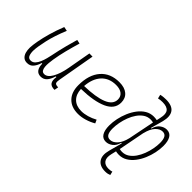

<svg xmlns="http://www.w3.org/2000/svg" viewBox="-116 -1249 1989 1989"><g transform="rotate(45 879.0 -254.5)"><path d="M130.9 9.8Q96.7 9.8 76.2 -9Q55.7 -27.8 47.1 -58.6Q38.6 -89.4 39.6 -125Q40.5 -161.1 51.8 -223.4Q63 -285.6 85.2 -364Q107.4 -442.4 141.1 -526.9L187.5 -517.6Q134.3 -388.7 111.6 -287.1Q88.9 -185.5 86.9 -132.8Q85.4 -92.3 96.2 -63.5Q106.9 -34.7 139.6 -34.7Q168.5 -34.7 188.7 -56.4Q209 -78.1 222.2 -110.4Q235.4 -142.6 243.4 -174.3Q251.5 -206.1 255.4 -225.6Q264.6 -270.5 273.9 -311.8Q283.2 -353 296.4 -403.8Q309.6 -454.6 330.6 -527.3L374 -517.6Q350.1 -438 330.1 -359.4Q310.1 -280.8 298.3 -206.5Q293.9 -180.2 291.3 -150.1Q288.6 -120.1 291 -94Q293.5 -67.9 304.4 -51.3Q315.4 -34.7 338.9 -34.7Q383.3 -34.7 418.7 -96.7Q454.1 -158.7 472.2 -258.3L518.6 -517.6L564.9 -517.1L492.2 -106.9Q486.3 -73.7 491.2 -59.1Q496.1 -44.4 519.5 -42L538.1 -40L529.8 4.9H528.8Q478 4.9 460 -21.7Q441.9 -48.3 450.2 -103H440.4Q424.3 -47.9 397.9 -19Q371.6 9.8 330.6 9.8Q290 9.8 269.3 -18.1Q248.5 -45.9 248 -97.7H239.3Q226.1 -52.2 200.7 -21.2Q175.3 9.8 130.9 9.8Z M880.9 -35.2Q921.4 -35.2 967.5 -48.3Q1013.7 -61.5 1056.6 -85.4L1073.7 -47.9Q1027.8 -21 976.1 -5.6Q924.3 9.8 876.5 9.8Q779.3 9.8 724.6 -46.9Q669.9 -103.5 669.9 -204.6Q669.9 -356.4 743.9 -441.9Q817.9 -527.3 949.7 -527.3Q1026.4 -527.3 1069.3 -491.2Q1112.3 -455.1 1112.3 -390.6Q1112.3 -294.9 1008.1 -247.3Q903.8 -199.7 716.8 -195.8Q720.2 -120.1 763.2 -77.6Q806.2 -35.2 880.9 -35.2ZM718.3 -240.2Q886.2 -244.1 975.8 -280.5Q1065.4 -316.9 1065.4 -389.2Q1065.4 -432.6 1034.2 -457.5Q1002.9 -482.4 945.8 -482.4Q845.7 -482.4 786.1 -418.5Q726.6 -354.5 718.3 -240.2Z M1497.6 232.4Q1419.4 232.4 1385.7 184.6Q1352.1 136.7 1375.5 49.8L1412.1 -86.4L1413.1 -92.3L1414.1 -96.7H1406.7Q1392.1 -42.5 1357.4 -16.4Q1322.8 9.8 1284.7 9.8Q1237.3 9.8 1214.1 -28.6Q1190.9 -66.9 1190.9 -135.3Q1190.9 -184.1 1202.1 -238Q1213.4 -292 1235.4 -343.3Q1257.3 -394.5 1289.3 -436.3Q1321.3 -478 1362.5 -502.7Q1403.8 -527.3 1453.6 -527.3Q1466.3 -527.3 1478.5 -525.9Q1490.7 -524.4 1500.5 -522.5L1510.7 -569.3Q1525.9 -636.2 1501.2 -666.7Q1476.6 -697.3 1411.1 -697.3Q1375.5 -697.3 1350.6 -690.4L1340.3 -733.4Q1360.8 -738.8 1381.6 -740.5Q1402.3 -742.2 1418 -742.2Q1508.3 -742.2 1541.7 -695.3Q1575.2 -648.4 1552.7 -559.6Q1549.3 -545.9 1541.5 -518.1Q1533.7 -490.2 1526.1 -462.9Q1518.6 -435.5 1515.1 -423.3V-421.9H1522.9Q1537.6 -476.1 1572.3 -501.7Q1606.9 -527.3 1644.5 -527.3Q1692.4 -527.3 1715.6 -489.3Q1738.8 -451.2 1738.8 -382.8Q1738.8 -334 1727.5 -280Q1716.3 -226.1 1694.3 -174.8Q1672.4 -123.5 1640.4 -81.8Q1608.4 -40 1567.1 -15.1Q1525.9 9.8 1476.1 9.8Q1462.4 9.8 1450 8.1Q1437.5 6.3 1430.7 4.4L1417.5 59.6Q1402.3 123 1425.8 155.3Q1449.2 187.5 1502 187.5Q1514.6 187.5 1528.8 185.5Q1543 183.6 1552.2 179.7L1562 220.7Q1548.3 225.6 1533.7 229Q1519 232.4 1497.6 232.4ZM1490.2 -477.5Q1470.7 -482.4 1451.7 -482.4Q1409.7 -482.4 1375.7 -460Q1341.8 -437.5 1315.9 -400.4Q1290 -363.3 1272.7 -317.9Q1255.4 -272.5 1246.6 -225.6Q1237.8 -178.7 1237.8 -138.2Q1237.8 -87.4 1252.7 -61.3Q1267.6 -35.2 1301.3 -35.2Q1341.8 -35.2 1377.9 -74Q1414.1 -112.8 1432.6 -190.4V-189.9ZM1441.4 -40Q1449.7 -37.6 1459.5 -36.4Q1469.2 -35.2 1478 -35.2Q1520 -35.2 1554 -57.6Q1587.9 -80.1 1613.8 -117.4Q1639.6 -154.8 1657 -200.2Q1674.3 -245.6 1683.1 -292.5Q1691.9 -339.4 1691.9 -379.9Q1691.9 -430.7 1677 -456.5Q1662.1 -482.4 1628.4 -482.4Q1587.9 -482.4 1552 -444.1Q1516.1 -405.8 1497.6 -328.1L1498 -332.5Z"/></g></svg>

Font: Cascadia Code NF ExtraLight
Style: Italic
Weight: 200
Italic angle: -10°
Monospace: yes
Designer: Aaron Bell
Foundry: Saja Typeworks
Version: Version 2404.023; ttfautohint (v1.8.4)